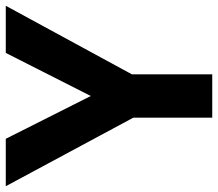

<svg xmlns="http://www.w3.org/2000/svg" viewBox="-65 -689 754 664"><g transform="rotate(-90 312.0 -357.0)"><path d="M312 -420 461 -714H624L387 -278V0H237V-273L0 -714H164Z"/></g></svg>

Font: RS Noto Sans
Style: Bold
Weight: 700
Designer: Monotype Design Team
Foundry: Monotype Imaging Inc.
Version: Version 3.10